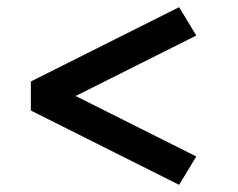

<svg xmlns="http://www.w3.org/2000/svg" viewBox="-20 -519 662 535"><path d="M479 -4 66 -211V-292L479 -499L527 -420L116 -214V-289L527 -83Z"/></svg>

Font: Lexend Exa
Style: Regular
Weight: 400
Designer: Bonnie Shaver-Troup, Thomas Jockin
Foundry: Lexend
Version: Version 1.007